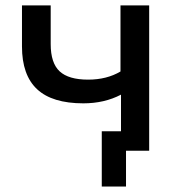

<svg xmlns="http://www.w3.org/2000/svg" viewBox="-20 -559 657 712"><path d="M428.7 -208Q367.2 -175.8 289.1 -175.8Q173.8 -175.8 117.7 -228Q61.5 -280.3 61.5 -386.7V-539.1H168V-395.5Q168 -325.2 201.2 -294.4Q234.4 -263.7 306.6 -263.7Q376 -263.7 426.8 -293.9V-539.1H533.2V0H447.3V132.8H357.4V-72.3H428.7Z"/></svg>

Font: Min Sans Medium
Style: Regular
Weight: 500
Designer: Jinseong-Kim, NotoSansCJK, Nunito
Foundry: Jinseong-Kim
Version: Version 1.400;Glyphs 3.1.2 (3151)